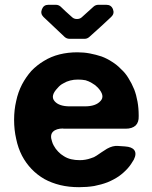

<svg xmlns="http://www.w3.org/2000/svg" viewBox="-20 -775 638 805"><path d="M251 -620.1Q228.5 -640.6 162.1 -704.1Q148.4 -717.8 155.8 -736.3Q163.1 -754.9 182.6 -754.9H213.9Q225.6 -754.9 234.4 -747.1Q250 -731.4 283.2 -702.1Q291 -695.3 302.7 -695.3Q314.5 -695.3 322.3 -702.1L372.1 -747.1Q380.9 -754.9 392.6 -754.9H425.8Q446.3 -754.9 453.6 -736.3Q460.9 -717.8 446.3 -704.1Q396.5 -657.2 354.5 -620.1Q345.7 -612.3 335 -612.3H271.5Q259.8 -612.3 251 -620.1ZM244.1 -235.4Q245.1 -235.4 245.1 -236.3Q215.8 -236.3 202.1 -222.7Q188.5 -209 198.2 -181.6Q200.2 -176.8 201.2 -172.9Q203.1 -168.9 205.1 -165Q212.9 -150.4 223.6 -139.6Q234.4 -127.9 248 -120.1Q261.7 -111.3 278.3 -107.4Q294.9 -103.5 314.5 -103.5Q327.1 -103.5 337.9 -105.5Q349.6 -107.4 360.4 -111.3Q367.2 -113.3 374 -116.2Q379.9 -119.1 385.7 -123Q405.3 -136.7 428.7 -151.4Q453.1 -165 474.6 -163.1Q481.4 -163.1 489.3 -162.1Q497.1 -162.1 503.9 -161.1Q533.2 -159.2 543 -145.5Q553.7 -130.9 541 -105.5Q535.2 -95.7 529.3 -86.9Q523.4 -78.1 515.6 -69.3Q499 -50.8 478.5 -36.1Q457 -21.5 430.7 -10.7Q405.3 -1 375 4.9Q344.7 9.8 311.5 9.8Q268.6 9.8 232.4 1Q196.3 -7.8 166 -24.4Q135.7 -42 112.3 -66.4Q88.9 -90.8 72.3 -122.1Q55.7 -154.3 47.9 -192.4Q39.1 -230.5 39.1 -272.5Q39.1 -314.5 47.9 -351.6Q55.7 -388.7 72.3 -420.9Q88.9 -452.1 111.3 -477.5Q134.8 -502 164.1 -519.5Q194.3 -538.1 229.5 -546.9Q264.6 -555.7 304.7 -555.7Q332 -555.7 357.4 -550.8Q382.8 -545.9 406.2 -538.1Q429.7 -529.3 450.2 -515.6Q470.7 -502.9 487.3 -485.4Q505.9 -468.8 518.6 -447.3Q532.2 -425.8 543 -399.4Q551.8 -376 556.6 -348.6Q561.5 -321.3 561.5 -291Q561.5 -289.1 561.5 -288.1Q562.5 -262.7 548.8 -249Q534.2 -235.4 506.8 -235.4Q441.4 -235.4 376 -235.4Q309.6 -235.4 244.1 -235.4ZM221.7 -406.2Q221.7 -406.2 221.7 -406.2Q189.5 -373 209 -350.6Q227.5 -329.1 272.5 -329.1Q293.9 -329.1 335.9 -329.1Q381.8 -329.1 401.4 -351.6Q421.9 -373 390.6 -407.2Q384.8 -413.1 378.9 -418Q372.1 -422.9 365.2 -426.8Q352.5 -434.6 338.9 -438.5Q324.2 -441.4 306.6 -441.4Q289.1 -441.4 274.4 -437.5Q258.8 -433.6 246.1 -425.8Q238.3 -421.9 232.4 -417Q226.6 -412.1 221.7 -406.2Z"/></svg>

Font: DeepSea
Style: Bold
Weight: 700
Designer: Stem
Version: Version 3.019;git-0a5106e0b